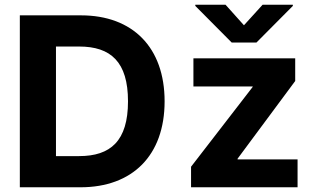

<svg xmlns="http://www.w3.org/2000/svg" viewBox="-20 -793 1340 813"><path d="M321 0C541 0 677 -135 677 -364C677 -592 542 -728 323 -728H64V0ZM217 -132V-596H315C449 -596 522 -531 522 -364C522 -196 448 -132 315 -132ZM789 0H1240V-118H986V-121L1230 -450V-546H799V-427H1050V-425L789 -87ZM807 -768 961 -613H1066L1220 -768V-773H1092L1013 -686L935 -773H807Z"/></svg>

Font: Wafeq
Style: Bold
Weight: 700
Designer: Rasmus Andersson & Azza Alameddine
Foundry: Google & TypeTogether
Version: Version 3.000;FEAKit 1.0